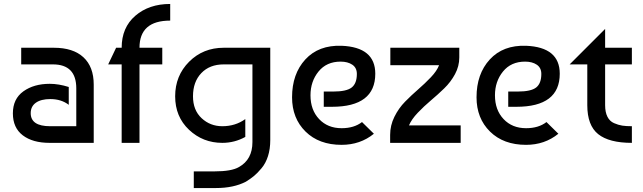

<svg xmlns="http://www.w3.org/2000/svg" viewBox="-20 -721 3244 969"><path d="M327 -282V-192Q289 -221 234 -221Q187 -221 161 -202.5Q135 -184 135 -150Q135 -84 233 -84H365V-275Q365 -396 247 -396H87V-480H252Q349 -480 401 -432Q453 -384 453 -294V0H230Q145 0 95 -38Q45 -76 45 -149Q45 -222 98 -260Q151 -298 231 -298Q276 -298 327 -282Z M799 -396H684V0H594V-396H526L566 -480H594Q594 -582 663 -641.5Q732 -701 839 -701V-617Q684 -617 684 -480H799Z M1102 0Q1004 0 934 -66Q864 -132 864 -235Q864 -339 934.5 -409.5Q1005 -480 1109 -480H1344V-14Q1344 31 1332.5 67Q1321 103 1300 128Q1279 153 1262 167Q1245 181 1221 196Q1159 228 1070 228H958V144H1061Q1149 144 1186 122Q1254 84 1254 -4V-396H1109Q1038 -396 996 -352Q954 -308 954 -235Q954 -165 997.5 -124.5Q1041 -84 1102 -84Q1168 -84 1218 -120V-30Q1164 0 1102 0Z M1704 -490Q1874 -483 1874 -349Q1874 -182 1655 -182H1614V-259H1662Q1729 -259 1755 -279.5Q1781 -300 1781 -348Q1781 -379 1758 -394.5Q1735 -410 1699 -410Q1628 -410 1587.5 -360Q1547 -310 1547 -240Q1547 -166 1590.5 -120Q1634 -74 1704 -74Q1767 -74 1807 -105L1867 -46Q1798 10 1704 10Q1590 10 1522 -57Q1454 -124 1454 -230Q1454 -348 1521 -421Q1588 -494 1704 -490Z M1949 0V-40Q1949 -88 1970.5 -131.5Q1992 -175 2024.5 -208Q2057 -241 2090.5 -270Q2124 -299 2154.5 -331Q2185 -363 2196 -392H1950V-480H2298V-431Q2298 -387 2276.5 -347Q2255 -307 2222 -275Q2189 -243 2154.5 -214Q2120 -185 2088.5 -152Q2057 -119 2044 -88H2305V0Z M2635 -490Q2805 -483 2805 -349Q2805 -182 2586 -182H2545V-259H2593Q2660 -259 2686 -279.5Q2712 -300 2712 -348Q2712 -379 2689 -394.5Q2666 -410 2630 -410Q2559 -410 2518.5 -360Q2478 -310 2478 -240Q2478 -166 2521.5 -120Q2565 -74 2635 -74Q2698 -74 2738 -105L2798 -46Q2729 10 2635 10Q2521 10 2453 -57Q2385 -124 2385 -230Q2385 -348 2452 -421Q2519 -494 2635 -490Z M2855 -396 3034 -575V-480H3169V-396H3034V-190Q3034 -155 3045.5 -132Q3057 -109 3079 -99.5Q3101 -90 3120.5 -87Q3140 -84 3169 -84V0Q3054 0 2999 -44Q2944 -88 2944 -190V-396Z"/></svg>

Font: Baumans
Style: Regular
Weight: 400
Designer: Henadij Zarechnjuk
Foundry: Cyreal (www.cyreal.org)
Version: Version 001.001